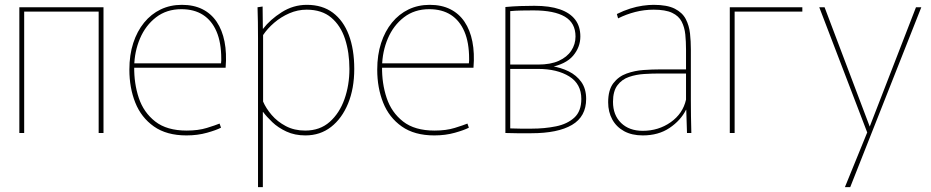

<svg xmlns="http://www.w3.org/2000/svg" viewBox="-20 -550 3850 794"><path d="M388 0V-520H408V0ZM60 0V-520H80V0ZM68 -502V-520H402V-502Z M751 10Q669 10 616.5 -27Q564 -64 539.5 -125.5Q515 -187 515 -262Q515 -323 531 -372Q547 -421 576 -456.5Q605 -492 644.5 -511Q684 -530 732 -530Q781 -530 817 -512Q853 -494 876 -460Q899 -426 908.5 -378Q918 -330 913 -270H530L535 -274Q534 -205 554 -145Q574 -85 622 -47.5Q670 -10 752 -10Q800 -10 835.5 -21Q871 -32 888 -39L894 -22Q875 -12 836 -1Q797 10 751 10ZM531 -288H894Q895 -294 895 -299.5Q895 -305 895 -307Q895 -374 875.5 -419.5Q856 -465 819.5 -488.5Q783 -512 730 -512Q669 -512 625.5 -478.5Q582 -445 559 -391Q536 -337 535 -275Z M1047 -390Q1047 -428 1046.5 -459Q1046 -490 1045 -520L1066 -523L1067 -431H1068Q1097 -469 1145 -499.5Q1193 -530 1249 -530Q1313 -530 1356.5 -497.5Q1400 -465 1422.5 -405.5Q1445 -346 1445 -265Q1445 -184 1419.5 -122Q1394 -60 1349 -25Q1304 10 1243 10Q1199 10 1164.5 -6Q1130 -22 1106 -45Q1082 -68 1068 -87H1067V224H1047ZM1242 -10Q1303 -10 1343.5 -46Q1384 -82 1404.5 -140Q1425 -198 1425 -265Q1425 -333 1407 -388.5Q1389 -444 1350 -477Q1311 -510 1248 -510Q1211 -510 1176.5 -495Q1142 -480 1114 -456Q1086 -432 1068 -405V-130Q1080 -102 1103.5 -74.5Q1127 -47 1162 -28.5Q1197 -10 1242 -10Z M1776 10Q1694 10 1641.5 -27Q1589 -64 1564.5 -125.5Q1540 -187 1540 -262Q1540 -323 1556 -372Q1572 -421 1601 -456.5Q1630 -492 1669.5 -511Q1709 -530 1757 -530Q1806 -530 1842 -512Q1878 -494 1901 -460Q1924 -426 1933.5 -378Q1943 -330 1938 -270H1555L1560 -274Q1559 -205 1579 -145Q1599 -85 1647 -47.5Q1695 -10 1777 -10Q1825 -10 1860.5 -21Q1896 -32 1913 -39L1919 -22Q1900 -12 1861 -1Q1822 10 1776 10ZM1556 -288H1919Q1920 -294 1920 -299.5Q1920 -305 1920 -307Q1920 -374 1900.5 -419.5Q1881 -465 1844.5 -488.5Q1808 -512 1755 -512Q1694 -512 1650.5 -478.5Q1607 -445 1584 -391Q1561 -337 1560 -275Z M2177 1Q2146 1 2118 1Q2090 1 2070 0V-521Q2102 -524 2132 -525Q2162 -526 2190 -526Q2253 -526 2295 -511.5Q2337 -497 2358.5 -469Q2380 -441 2380 -399Q2380 -355 2350 -319.5Q2320 -284 2252 -271L2259 -277Q2299 -271 2331.5 -255Q2364 -239 2384 -211Q2404 -183 2404 -141Q2404 -68 2345.5 -33.5Q2287 1 2177 1ZM2179 -18Q2232 -18 2279 -27.5Q2326 -37 2355 -63.5Q2384 -90 2384 -141Q2384 -203 2334 -234Q2284 -265 2205 -265H2090V-19Q2108 -18 2132.5 -18Q2157 -18 2179 -18ZM2205 -283Q2257 -283 2291 -298.5Q2325 -314 2342.5 -340.5Q2360 -367 2360 -399Q2360 -455 2316 -481Q2272 -507 2186 -507Q2161 -507 2135.5 -506.5Q2110 -506 2090 -504V-283Z M2638 10Q2593 10 2561 -7.5Q2529 -25 2512 -56Q2495 -87 2495 -127Q2495 -178 2516.5 -206Q2538 -234 2571.5 -246Q2605 -258 2641.5 -260.5Q2678 -263 2708 -263H2817V-345Q2817 -378 2814 -407.5Q2811 -437 2799 -460.5Q2787 -484 2759.5 -497Q2732 -510 2683 -510Q2644 -510 2607 -500.5Q2570 -491 2536 -474L2531 -492Q2559 -506 2586 -514.5Q2613 -523 2638 -526.5Q2663 -530 2683 -530Q2739 -530 2770.5 -514Q2802 -498 2816 -471Q2830 -444 2833.5 -411.5Q2837 -379 2837 -346V-134Q2837 -106 2837.5 -69Q2838 -32 2839 0H2821L2818 -96H2817Q2795 -52 2749 -21Q2703 10 2638 10ZM2638 -9Q2703 -9 2753.5 -44.5Q2804 -80 2817 -138V-246H2705Q2677 -246 2644 -244Q2611 -242 2581.5 -232Q2552 -222 2533.5 -197.5Q2515 -173 2515 -129Q2515 -74 2548.5 -41.5Q2582 -9 2638 -9Z M2998 0V-520H3018V0ZM3006 -502V-520H3298V-502Z M3569 -9 3573 -17 3768 -520H3790L3496 224H3474ZM3368 -520H3390L3578 -23H3582L3573 -3H3566Z"/></svg>

Font: Murecho Thin
Style: Regular
Weight: 100
Designer: Neil Summerour
Foundry: Positype
Version: Version 1.010